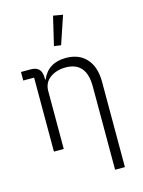

<svg xmlns="http://www.w3.org/2000/svg" viewBox="-143 -872 857 1153"><g transform="rotate(-15 285.5 -295.0)"><path d="M305.2 -606 262.2 -611.8 304.2 -790 363.8 -779.8ZM424.8 200.2V-317.9Q424.8 -470.2 295.9 -470.2Q238.8 -470.2 199 -441.2Q159.2 -412.1 159.2 -358.9V0H98.1V-460H30.8V-513.2H91.8Q153.8 -513.2 158.2 -454.1L159.2 -431.2H162.1Q201.7 -524.9 312 -524.9Q394 -524.9 439.9 -473.6Q485.8 -422.4 485.8 -329.1V200.2Z"/></g></svg>

Font: Anuphan Light
Style: Regular
Weight: 300
Designer: Mike Abbink, Paul van der Laan, Pieter van Rosmalen, Mint Tantisuwanna
Foundry: Bold Monday; Cadson Demak
Version: Version 3.002;hotconv 1.0.109;makeotfexe 2.5.65596